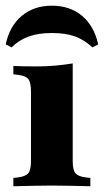

<svg xmlns="http://www.w3.org/2000/svg" viewBox="-28 -648 362 668"><path d="M79.8 -209.7V-329Q79.8 -360.5 70.6 -372.6Q61.3 -384.7 32.3 -387.9L18.5 -389.5V-418.5Q40.3 -417.7 58.1 -417.3Q75.8 -416.9 98.4 -416.9Q134.7 -416.9 165.3 -419.8Q196 -422.6 225 -427.4V-418.5V-209.7ZM152.4 -2.4Q117.7 -2.4 87.1 -1.6Q56.5 -0.8 18.5 0V-29L33.1 -30.6Q61.3 -33.9 70.6 -45.6Q79.8 -57.3 79.8 -87.1V-209.7H225V-87.1Q225 -57.3 234.3 -45.6Q243.5 -33.9 271.8 -30.6L286.3 -29V0Q248.4 -0.8 217.7 -1.6Q187.1 -2.4 152.4 -2.4ZM152.4 -628.2Q215.3 -628.2 257.3 -593.1Q299.2 -558.1 313.7 -493.5L293.5 -483.1Q265.3 -509.7 232.7 -521.4Q200 -533.1 152.4 -533.1Q106.5 -533.1 73 -521.4Q39.5 -509.7 12.1 -483.1L-8.1 -493.5Q5.6 -558.1 48 -593.1Q90.3 -628.2 152.4 -628.2Z"/></svg>

Font: Playfair 5pt SemiExpanded Light Black
Style: Regular
Weight: 900
Version: Version 2.203